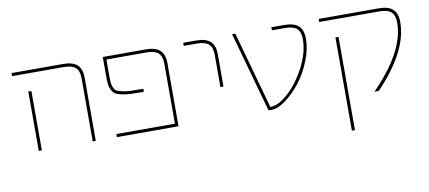

<svg xmlns="http://www.w3.org/2000/svg" viewBox="-68 -764 2740 1227"><g transform="rotate(-10 1302.5 -150.0)"><path d="M136 -385H156V-20V0H136V-20ZM386 -500H51V-520H386Q448 -520 477 -493Q506 -466 506 -410V0H486V-410Q486 -458 462.5 -479Q439 -500 386 -500Z M663 -405Q663 -370 664 -353.5Q665 -337 672.5 -319Q680 -301 690 -295Q700 -289 725.5 -283Q751 -277 780.5 -276Q810 -275 863 -275V-255Q809 -255 777.5 -256.5Q746 -258 718.5 -264Q691 -270 678.5 -278.5Q666 -287 656.5 -306Q647 -325 645 -346.5Q643 -368 643 -405V-520H923Q985 -520 1014 -493Q1043 -466 1043 -410V0H643V-20H1023V-410Q1023 -458 999.5 -479Q976 -500 923 -500H663Z M1250 -500H1165V-520H1250Q1312 -520 1341 -493Q1370 -466 1370 -410V-200H1350V-410Q1350 -458 1326.5 -479Q1303 -500 1250 -500Z M1822 -520Q1884 -520 1913 -493Q1942 -466 1942 -410Q1942 -342 1911.5 -266.5Q1881 -191 1836 -133.5Q1791 -76 1739.5 -38Q1688 0 1647 0H1627L1482 -520H1503L1642 -20H1647Q1695 -20 1759.5 -78Q1824 -136 1873 -230Q1922 -324 1922 -410Q1922 -458 1898.5 -479Q1875 -500 1822 -500H1737V-520Z M2129 220V-385H2149V220ZM2434 -520Q2496 -520 2525 -493Q2554 -466 2554 -410Q2554 -220 2342 0H2314Q2534 -223 2534 -410Q2534 -458 2510.5 -479Q2487 -500 2434 -500H2044V-520Z"/></g></svg>

Font: M PLUS 1p Thin
Style: Regular
Weight: 250
Version: Version 1.062